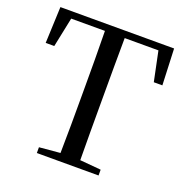

<svg xmlns="http://www.w3.org/2000/svg" viewBox="-131 -850 931 968"><g transform="rotate(20 335.0 -366.0)"><path d="M22 -537H68L101 -696H282C284 -595 284 -494 284 -392V-339C284 -239 284 -139 282 -41L170 -31V0H501V-31L388 -41C387 -140 387 -240 387 -340V-392C387 -494 387 -596 388 -696H569L602 -537H648L640 -732H30Z"/></g></svg>

Font: Source Han Serif CN Medium
Style: Regular
Weight: 500
Designer: Ryoko NISHIZUKA 西塚涼子 (kana & ideographs); Frank Grießhammer (Latin, Greek & Cyrillic); Wenlong ZHANG 张文龙 (bopomofo); San
Foundry: Adobe
Version: Version 2.002;hotconv 1.1.0;makeotfexe 2.6.0